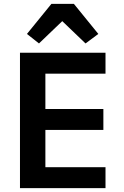

<svg xmlns="http://www.w3.org/2000/svg" viewBox="-20 -970 640 990"><path d="M245 -950 119 -795 181 -746 301 -861 421 -746 487 -795 361 -950ZM524 0V-108H214V-300H513V-408H214V-590H524V-698H83V0Z"/></svg>

Font: IBM Mono SemiBold
Style: Regular
Weight: 600
Monospace: yes
Designer: Mike Abbink, Paul van der Laan, Pieter van Rosmalen
Foundry: Bold Monday
Version: Version 2.3